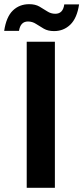

<svg xmlns="http://www.w3.org/2000/svg" viewBox="-59 -900 399 920"><path d="M69 0V-700H204V0ZM200 -751Q171 -751 151 -762.5Q131 -774 113.5 -785.5Q96 -797 75 -797Q39 -797 32 -752H-39Q-29 -819 2.5 -849.5Q34 -880 81 -880Q110 -880 130 -868.5Q150 -857 167.5 -845.5Q185 -834 206 -834Q243 -834 249 -879H320Q310 -813 278 -782Q246 -751 200 -751Z"/></svg>

Font: DM Sans
Style: Bold
Weight: 700
Designer: Colophon Foundry, Jonny Pinhorn
Foundry: Colophon Foundry
Version: Version 4.004; ttfautohint (v1.8.4.7-5d5b)